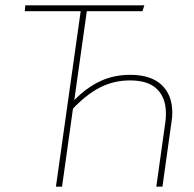

<svg xmlns="http://www.w3.org/2000/svg" viewBox="-20 -701 729 721"><path d="M627 -278Q627 -261 624 -243L590 0H567L601 -243Q603 -254 603 -276Q603 -333 570 -366Q537 -399 468 -399Q408 -399 356.5 -373Q305 -347 254 -293L213 0H190L283 -659H73L75 -681H522L515 -659H306L259 -325Q305 -372 356 -396Q407 -420 469 -420Q547 -420 587 -382Q627 -344 627 -278Z"/></svg>

Font: FiraGO Thin
Style: Italic
Weight: 100
Italic angle: -8°
Designer: bBox Type GmbH
Foundry: bBox Type GmbH
Version: Version 1.001